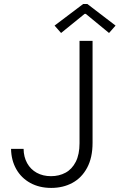

<svg xmlns="http://www.w3.org/2000/svg" viewBox="-20 -922 602 950"><path d="M34.7 -185.5H96.7Q97.2 -145.5 114.3 -114.7Q131.3 -84 161.9 -67.1Q192.4 -50.3 232.4 -50.3Q272.5 -50.3 304.4 -67.6Q336.4 -85 355 -121.6Q373.5 -158.2 373.5 -213.4V-719.7H438V-215.3Q438 -142.1 411.1 -92Q384.3 -42 338.1 -17.1Q292 7.8 233.4 7.8Q174.8 7.8 129.9 -16.8Q85 -41.5 60.3 -85.4Q35.6 -129.4 34.7 -185.5ZM250 -795.4 391.6 -902.3H412.1L551.8 -795.4L519.5 -758.8L404.3 -853.5H398.9L282.2 -758.8Z"/></svg>

Font: Reddit Mono Light
Style: Regular
Weight: 300
Monospace: yes
Designer: Stephen Hutchings
Foundry: Reddit
Version: Version 1.011